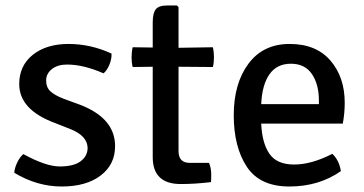

<svg xmlns="http://www.w3.org/2000/svg" viewBox="-20 -666 1326 699"><path d="M32 -37Q33 -54 42.5 -74Q52 -94 65 -105Q147 -60 197.5 -60Q248 -60 273 -78.5Q298 -97 299 -126Q299 -172 234 -197L178 -219Q50 -267 50 -360Q50 -427 99.5 -466.5Q149 -506 229.5 -506Q310 -506 386 -471Q387 -452 378.5 -431Q370 -410 357 -399Q284 -431 224 -431Q190 -431 169 -414.5Q148 -398 148 -373Q148 -348 163.5 -333.5Q179 -319 213 -306L273 -284Q399 -235 399 -134Q399 -67 346.5 -27Q294 13 204.5 13Q115 13 32 -37Z M755 -494Q759 -477 759 -457.5Q759 -438 755 -422L630 -423V-116Q630 -73 671 -73H741Q749 -54 749 -31.5Q749 -9 748 -3Q690 4 638 4Q536 4 536 -94V-423L463 -422Q459 -438 459 -457.5Q459 -477 463 -494L536 -493V-584Q536 -618 547 -632Q558 -646 588 -646H624L630 -640V-492Z M1228 -216H931Q934 -145 961 -106Q988 -67 1051 -67Q1114 -67 1190 -106Q1215 -82 1221 -43Q1141 13 1033.5 13Q926 13 878.5 -59Q831 -131 831 -246.5Q831 -362 884.5 -434Q938 -506 1034.5 -506Q1131 -506 1183 -445.5Q1235 -385 1235 -292Q1235 -254 1228 -216ZM931 -287H1141V-300Q1141 -359 1115.5 -396.5Q1090 -434 1039 -434Q988 -434 961 -395.5Q934 -357 931 -287Z"/></svg>

Font: Signika Negative
Style: Regular
Weight: 400
Designer: Anna Giedrys
Foundry: Anna Giedrys
Version: Version 1.001